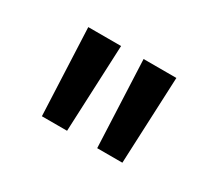

<svg xmlns="http://www.w3.org/2000/svg" viewBox="-60 -935 486 436"><g transform="rotate(30 183.5 -717.0)"><path d="M144 -603H78L68 -831H154ZM289 -603H223L213 -831H299Z"/></g></svg>

Font: Belgrano
Style: Regular
Weight: 400
Version: Version 1.002